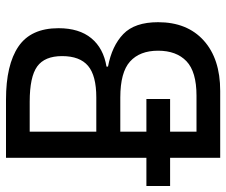

<svg xmlns="http://www.w3.org/2000/svg" viewBox="-77 -677 754 640"><g transform="rotate(-90 300.0 -357.0)"><path d="M546 -207Q546 -110 485 -55Q424 0 317 0H94V-167H0V-246H94V-714H288Q404 -714 465 -672.5Q526 -631 526 -539Q526 -470 492.5 -429.5Q459 -389 398 -379V-374Q467 -361 506.5 -323Q546 -285 546 -207ZM181 -413H295Q368 -413 400.5 -440.5Q433 -468 433 -527Q433 -585 398.5 -610Q364 -635 281 -635H181ZM451 -207Q451 -268 415 -300.5Q379 -333 295 -333H181V-246H290V-167H181V-79H301Q381 -79 416 -112.5Q451 -146 451 -207Z"/></g></svg>

Font: Noto Sans Mono UI
Style: Regular
Weight: 400
Monospace: yes
Designer: Monotype Design team
Foundry: Monotype Imaging Inc.
Version: Version 1.000